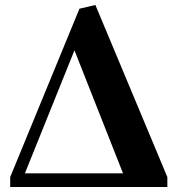

<svg xmlns="http://www.w3.org/2000/svg" viewBox="-20 -751 730 771"><path d="M21 0V-40L299 -716L363 -731L652 -40V0ZM80 -55H474L279 -549Z"/></svg>

Font: Libre Bodoni Medium
Style: Italic
Weight: 500
Italic angle: -13°
Designer: Pablo Impallari, Rodrigo Fuenzalida
Foundry: Impallari Type
Version: Version 2.005;gftools[0.9.23]